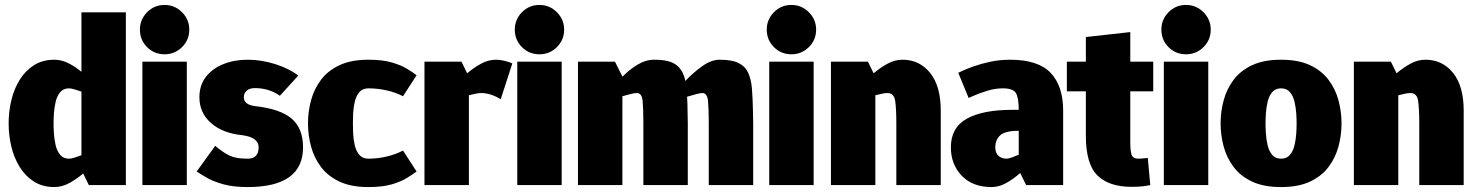

<svg xmlns="http://www.w3.org/2000/svg" viewBox="-20 -750 5986 778"><path d="M260 -392Q237 -392 224 -376.5Q211 -361 205.5 -337.5Q200 -314 198.5 -290.5Q197 -267 197 -250Q197 -233 198.5 -209Q200 -185 205.5 -161.5Q211 -138 224 -122.5Q237 -107 260 -107Q268 -107 281 -111Q294 -115 310 -121V-379Q294 -384 281 -388Q268 -392 260 -392ZM310 -700H490V0H340L317 -47Q290 -24 260.5 -8Q231 8 200 8Q153 8 118 -14Q83 -36 60 -73Q37 -110 26 -156Q15 -202 15 -250Q15 -298 26 -344Q37 -390 60 -427Q83 -464 118 -486Q153 -508 200 -508Q229 -508 257 -494Q285 -480 310 -459Z M647 -530Q605 -530 576 -559Q547 -588 547 -630Q547 -671 576 -700.5Q605 -730 647 -730Q688 -730 717.5 -700.5Q747 -671 747 -630Q747 -588 717.5 -559Q688 -530 647 -530ZM557 0V-500H737V0Z M777 -55 852 -159Q884 -132 910 -119.5Q936 -107 983 -107Q1028 -107 1028 -153Q1028 -193 963 -202Q882 -210 835 -251.5Q788 -293 788 -356Q788 -404 814 -438Q840 -472 884.5 -490Q929 -508 983 -508Q1039 -508 1094.5 -490.5Q1150 -473 1189 -444L1114 -362Q1070 -393 1013 -393Q991 -393 979.5 -382.5Q968 -372 968 -356Q968 -326 1013 -320Q1115 -309 1161.5 -269.5Q1208 -230 1208 -153Q1208 8 983 8Q926 8 886 -3Q846 -14 819.5 -29Q793 -44 777 -55Z M1472 8Q1403 8 1356 -14Q1309 -36 1281 -73Q1253 -110 1240.5 -156Q1228 -202 1228 -250Q1228 -298 1240.5 -344Q1253 -390 1281 -427Q1309 -464 1356 -486Q1403 -508 1473 -508Q1530 -508 1567.5 -497Q1605 -486 1629 -471.5Q1653 -457 1668 -445L1613 -360Q1585 -375 1548 -383.5Q1511 -392 1473 -392Q1449 -392 1436 -376.5Q1423 -361 1417.5 -337.5Q1412 -314 1411 -290.5Q1410 -267 1410 -250Q1410 -233 1411 -209Q1412 -185 1417.5 -161.5Q1423 -138 1436 -122.5Q1449 -107 1473 -107Q1511 -107 1548 -116Q1585 -125 1613 -140L1668 -55Q1653 -44 1629 -29Q1605 -14 1567.5 -3Q1530 8 1473 8H1472Z M2009 -348Q1968 -373 1929 -373Q1921 -373 1908 -370.5Q1895 -368 1880 -364V0H1700V-500H1850L1873 -453Q1900 -476 1929.5 -492Q1959 -508 1989 -508Q1989 -508 1990 -508Q2006 -508 2024.5 -503.5Q2043 -499 2056 -493Z M2166 -530Q2124 -530 2095 -559Q2066 -588 2066 -630Q2066 -671 2095 -700.5Q2124 -730 2166 -730Q2207 -730 2236.5 -700.5Q2266 -671 2266 -630Q2266 -588 2236.5 -559Q2207 -530 2166 -530ZM2076 0V-500H2256V0Z M2502 -440V-439Q2529 -467 2562.5 -487.5Q2596 -508 2631 -508H2632Q2694 -508 2721.5 -486Q2749 -464 2757 -422Q2788 -455 2825 -481.5Q2862 -508 2896 -508Q2946 -508 2973 -494.5Q3000 -481 3012 -454.5Q3024 -428 3027 -390Q3030 -352 3031 -302L3032 -250V0H2852V-250Q2852 -308 2849 -340.5Q2846 -373 2826 -373Q2818 -373 2801 -368.5Q2784 -364 2764 -358Q2765 -345 2765.5 -331Q2766 -317 2766 -302L2767 -250V0H2587V-250Q2587 -308 2584 -340.5Q2581 -373 2561 -373Q2551 -373 2535 -369Q2519 -365 2502 -360V0H2322V-500H2472Z M3187 -530Q3145 -530 3116 -559Q3087 -588 3087 -630Q3087 -671 3116 -700.5Q3145 -730 3187 -730Q3228 -730 3257.5 -700.5Q3287 -671 3287 -630Q3287 -588 3257.5 -559Q3228 -530 3187 -530ZM3097 0V-500H3277V0Z M3792 0H3612V-250Q3612 -308 3607.5 -340.5Q3603 -373 3576 -373Q3568 -373 3555 -370.5Q3542 -368 3527 -364V0H3347V-500H3497L3520 -453Q3547 -476 3576.5 -492Q3606 -508 3636 -508H3637Q3706 -508 3749 -454.5Q3792 -401 3792 -302Z M4013 -153Q4013 -130 4026 -118.5Q4039 -107 4058 -107Q4066 -107 4079 -111.5Q4092 -116 4108 -123V-220Q4052 -220 4032.5 -201.5Q4013 -183 4013 -153ZM3998 8Q3921 8 3877 -38Q3833 -84 3833 -153Q3833 -233 3897.5 -269Q3962 -305 4083 -305H4108Q4108 -354 4096.5 -373Q4085 -392 4043 -392Q4012 -392 3980 -382Q3948 -372 3926.5 -362.5Q3905 -353 3905 -353L3863 -455Q3863 -455 3880 -463Q3897 -471 3926.5 -481.5Q3956 -492 3993.5 -500Q4031 -508 4073 -508Q4187 -508 4237.5 -454.5Q4288 -401 4288 -302V0H4138L4114 -49Q4087 -25 4057.5 -8.5Q4028 8 3998 8Z M4631 -110 4641 0Q4627 3 4609.5 5Q4592 7 4564 7Q4474 7 4427 -39Q4380 -85 4380 -200V-380H4303V-500H4380V-600L4560 -620V-500H4653V-380H4560V-167Q4560 -144 4564.5 -125.5Q4569 -107 4594 -107Q4603 -107 4611.5 -108Q4620 -109 4631 -110Z M4786 -530Q4744 -530 4715 -559Q4686 -588 4686 -630Q4686 -671 4715 -700.5Q4744 -730 4786 -730Q4827 -730 4856.5 -700.5Q4886 -671 4886 -630Q4886 -588 4856.5 -559Q4827 -530 4786 -530ZM4696 0V-500H4876V0Z M4926 -250Q4926 -298 4938.5 -344Q4951 -390 4979 -427Q5007 -464 5054 -486Q5101 -508 5171 -508Q5241 -508 5288 -486Q5335 -464 5363 -427Q5391 -390 5403.5 -344Q5416 -298 5416 -250Q5416 -202 5403.5 -156Q5391 -110 5363 -73Q5335 -36 5288 -14Q5241 8 5171 8Q5101 8 5054 -14Q5007 -36 4979 -73Q4951 -110 4938.5 -156Q4926 -202 4926 -250ZM5108 -250Q5108 -233 5109.5 -209Q5111 -185 5116.5 -161.5Q5122 -138 5135 -122.5Q5148 -107 5171 -107Q5194 -107 5207 -122.5Q5220 -138 5225.5 -161.5Q5231 -185 5232.5 -209Q5234 -233 5234 -250Q5234 -267 5232.5 -290.5Q5231 -314 5225.5 -337.5Q5220 -361 5207 -376.5Q5194 -392 5171 -392Q5148 -392 5135 -376.5Q5122 -361 5116.5 -337.5Q5111 -314 5109.5 -290.5Q5108 -267 5108 -250Z M5911 0H5731V-250Q5731 -308 5726.5 -340.5Q5722 -373 5695 -373Q5687 -373 5674 -370.5Q5661 -368 5646 -364V0H5466V-500H5616L5639 -453Q5666 -476 5695.5 -492Q5725 -508 5755 -508H5756Q5825 -508 5868 -454.5Q5911 -401 5911 -302Z"/></svg>

Font: Epunda Sans Black
Style: Regular
Weight: 900
Designer: Simon Atzbach
Foundry: typofactur
Version: Version 2.204; ttfautohint (v1.8.4.7-5d5b)